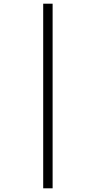

<svg xmlns="http://www.w3.org/2000/svg" viewBox="-20 -780 520 1040"><path d="M214 240H265V-760H214Z"/></svg>

Font: Noto Serif Display Condensed Medium
Style: Regular
Weight: 500
Width: 3
Designer: Monotype Design Team
Foundry: Monotype Imaging Inc.
Version: Version 2.009